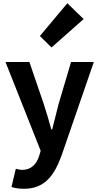

<svg xmlns="http://www.w3.org/2000/svg" viewBox="-20 -944 614 1189"><path d="M397 -924 227 -721 299 -650 498 -826ZM128 225C252 225 314 150 362 17L561 -560H420L343 -300C330 -248 316 -194 303 -142H298C282 -198 268 -249 251 -300L162 -560H14L232 -10L222 23C206 72 174 108 117 108C104 108 89 104 78 101L51 214C74 221 95 225 128 225Z"/></svg>

Font: Spoqa Han Sans Neo Bold
Style: Bold
Weight: 700
Designer: [Spoqa Han Sans Neo] Dong-huui Kim  Younghwa Kang  Yujin Lee  [Noto Sans] Ryoko NISHIZUKA  (kana & ideographs); Paul D. 
Foundry: Spoqa (http://www.spoqa-han-sans.com)
Version: Version 1.100;hotconv 1.0.109;makeotfexe 2.5.65596